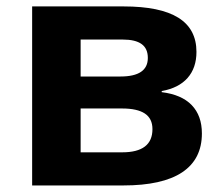

<svg xmlns="http://www.w3.org/2000/svg" viewBox="-20 -566 679 586"><path d="M78.1 -546.4H357.4Q468.8 -546.4 524.2 -512Q579.6 -477.5 579.6 -407.7Q579.6 -358.9 552.5 -328.1Q525.4 -297.4 473.6 -288.1V-284.7Q534.2 -277.3 565.2 -245.1Q596.2 -212.9 596.2 -158.7Q596.2 -80.1 535.9 -40Q475.6 0 356.4 0H78.1ZM445.3 -171.9Q445.3 -204.1 422.1 -219.5Q398.9 -234.9 352.5 -234.9H226.1V-101.1H353Q445.3 -101.1 445.3 -171.9ZM431.2 -389.2Q431.2 -418 412.1 -431.6Q393.1 -445.3 354.5 -445.3H226.1V-332.5H347.7Q431.2 -332.5 431.2 -389.2Z"/></svg>

Font: Viking Open Sans
Style: Bold
Weight: 700
Foundry: Ascender Corporation
Version: Version 2.001